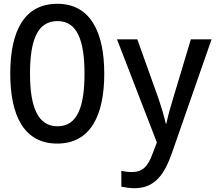

<svg xmlns="http://www.w3.org/2000/svg" viewBox="-20 -746 1167 1011"><path d="M281 10C457 10 529 -139 529 -358C529 -577 456 -726 282 -726C110 -726 34 -586 34 -358C34 -140 105 10 281 10ZM283 -81C180 -81 138 -181 138 -358C138 -535 177 -635 283 -635C385 -635 425 -536 425 -358C425 -181 386 -81 283 -81ZM688 245C796 245 846 172 886 58L1094 -539H985L891 -226C879 -187 865 -139 856 -95H853C843 -139 829 -185 815 -226L703 -539H596L806 4L783 64C759 131 730 160 674 160C657 160 635 157 619 154V237C640 241 664 245 688 245Z"/></svg>

Font: Noto Sans Mono SemiCondensed Medium
Style: Regular
Weight: 500
Width: 4
Designer: Monotype Design Team
Foundry: Monotype Imaging Inc.
Version: Version 2.014